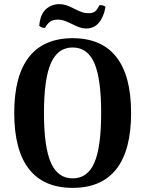

<svg xmlns="http://www.w3.org/2000/svg" viewBox="-20 -896 704 930"><path d="M49 -349Q49 -529 120.5 -620Q192 -711 332 -711Q472 -711 543.5 -620Q615 -529 615 -349Q615 -168 543.5 -77Q472 14 332 14Q192 14 120.5 -77Q49 -168 49 -349ZM470 -349Q470 -515 437 -590.5Q404 -666 332 -666Q260 -666 226.5 -590Q193 -514 193 -349Q193 -184 226.5 -108Q260 -32 332 -32Q404 -32 437 -107.5Q470 -183 470 -349ZM398 -758Q381 -758 365 -763.5Q349 -769 328 -780Q307 -790 292 -795.5Q277 -801 262 -801Q236 -801 222 -790.5Q208 -780 199 -762L194 -761Q182 -761 170 -771Q175 -827 202.5 -851.5Q230 -876 268 -876Q285 -876 301.5 -870.5Q318 -865 339 -854Q361 -843 376 -837.5Q391 -832 408 -832Q431 -832 441.5 -841.5Q452 -851 462 -871Q473 -871 479 -869.5Q485 -868 491 -863Q483 -815 459.5 -786.5Q436 -758 398 -758Z"/></svg>

Font: Arima Madurai Black
Style: Regular
Weight: 900
Designer: Joana Correia and Natanael Gama
Foundry: NDISCOVER
Version: Version 1.019